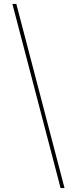

<svg xmlns="http://www.w3.org/2000/svg" viewBox="-20 -797 369 976"><path d="M308 159H288L43 -777H63Z"/></svg>

Font: IBM Plex Sans JP Thin
Style: Regular
Weight: 100
Designer: Mike Abbink; Paul van der Laan; Pieter van Rosmalen; Wujin Sim; Yejin Wi; Jinhee Kim; Boomi Park; Yona Kim; Kichan Ma
Foundry: Sandoll Inc.
Version: Version 1.001